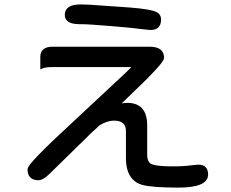

<svg xmlns="http://www.w3.org/2000/svg" viewBox="-20 -791 1040 865"><path d="M705.6 -703.1Q705.6 -679.7 693.6 -667.7Q681.6 -655.8 658.2 -655.8H657.7L619.1 -659.7Q588.4 -664.6 482.9 -673.3Q377.4 -682.1 345.7 -682.1Q342.8 -682.1 339.8 -682.1Q338.4 -682.1 336.9 -682.1Q318.4 -682.1 304.4 -685.8Q290.5 -689.5 282.2 -697.8Q272 -707.5 272 -723.6Q272 -752 298.3 -763.7Q315.4 -771 343.8 -771L380.4 -770L563 -757.3Q613.8 -753.4 644.5 -748Q681.2 -741.7 693.4 -731.4Q705.6 -721.2 705.6 -703.1ZM917.5 -4.9Q917.5 54.2 784.2 54.2Q662.1 54.2 619.6 41.5Q595.2 34.7 579.1 18.1Q547.9 -12.7 547.4 -77.1V-199.2Q547.4 -222.7 535.6 -234.4Q522.5 -247.6 493.2 -247.6Q464.4 -247.6 429.2 -227.1L412.1 -210.9L392.6 -193.4L200.2 -4.9Q172.9 21 153.3 21Q128.9 21 116.5 8.5Q104 -3.9 104 -28.3Q104 -36.1 119.6 -55.7Q146 -87.9 226.6 -165L548.8 -465.8Q560.5 -477.1 571.8 -488.8Q570.8 -488.8 569.3 -488.8H216.8Q183.6 -488.8 169.4 -481.9L161.6 -478.5V-534.7Q161.6 -555.2 173.3 -566.9Q187 -580.6 216.8 -580.6H653.3Q700.2 -580.6 713.9 -554.7Q719.2 -544.4 719.2 -530.3Q719.2 -515.6 668.9 -463.4Q640.1 -432.6 593.8 -388.7L528.3 -325.2Q542.5 -327.6 553.7 -327.6Q595.2 -327.6 617.7 -305.2Q643.1 -279.8 643.1 -226.6V-93.8Q643.1 -58.6 666 -50.3Q691.4 -41.5 756.8 -41.5Q810.1 -41.5 843.3 -46.4L874 -49.3Q895 -49.3 906.2 -38.1Q917.5 -26.9 917.5 -4.9Z"/></svg>

Font: YuPearl-Medium
Style: Medium
Weight: 500
Designer: Max Yao
Foundry: Max-Everyday
Version: Version 1.011; ttfautohint (v1.8.3)